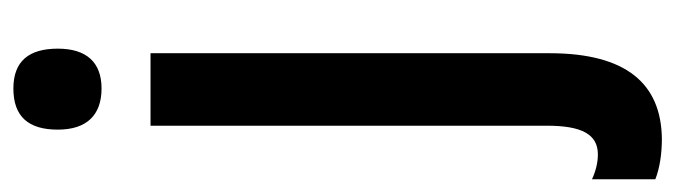

<svg xmlns="http://www.w3.org/2000/svg" viewBox="-412 -404 1033 294"><g transform="rotate(-90 105.0 -256.5)"><path d="M54 -685C54 -641 76 -618 117 -618C157 -618 178 -641 178 -685C178 -729 159 -753 117 -753C74 -753 54 -730 54 -685ZM40 240C124 239 171 186 171 68V-543H60V64C60 117 47 142 16 142C4 142 -9 139 -22 133V230C-4 237 18 240 40 240Z"/></g></svg>

Font: Noto Sans Devanagari ExtraCondensed SemiBold
Style: Regular
Weight: 600
Width: 2
Designer: Jelle Bosma - Monotype Design Team
Foundry: Monotype Imaging Inc.
Version: Version 2.004